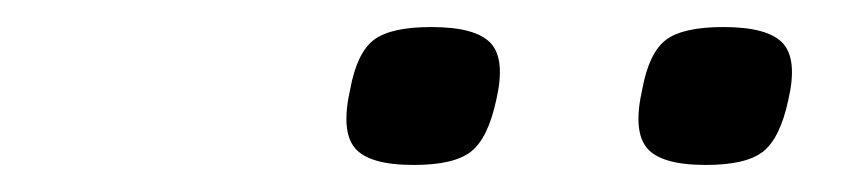

<svg xmlns="http://www.w3.org/2000/svg" viewBox="-20 -854 640 142"><path d="M502 -732Q469 -732 458.5 -744.5Q448 -757 455 -788Q460 -815 472.5 -824.5Q485 -834 515 -834Q548 -834 559 -822Q570 -810 563 -780Q557 -752 544.5 -742Q532 -732 502 -732ZM286 -732Q253 -732 242.5 -744.5Q232 -757 239 -788Q244 -815 256.5 -824.5Q269 -834 299 -834Q332 -834 343 -822Q354 -810 347 -780Q341 -752 328.5 -742Q316 -732 286 -732Z"/></svg>

Font: Victor Mono Thin
Style: Italic
Weight: 100
Italic angle: -12°
Monospace: yes
Designer: Rune Bjørnerås
Version: Version 1.561;gftools[0.9.30]